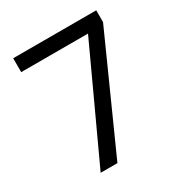

<svg xmlns="http://www.w3.org/2000/svg" viewBox="-168 -836 907 959"><g transform="rotate(-30 286.0 -357.0)"><path d="M232.9 0 522.9 -646V-713.9H43.9V-633.8H429.2L136.2 0Z"/></g></svg>

Font: Noto Naskh Arabic
Style: Regular
Weight: 400
Designer: Monotype Design Team
Foundry: Monotype Imaging Inc.
Version: Version 1.07